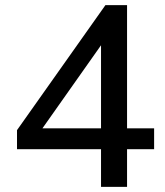

<svg xmlns="http://www.w3.org/2000/svg" viewBox="-20 -725 640 745"><path d="M372 0V-146H46V-220L389 -705H473V-227H578V-146H473V0ZM372 -227V-582H395L127 -202V-227Z"/></svg>

Font: Mulish ExtraLight SemiBold
Style: Regular
Weight: 600
Version: Version 3.603